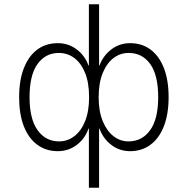

<svg xmlns="http://www.w3.org/2000/svg" viewBox="-20 -703 883 903"><path d="M398 180V-98H396Q380 -51 341 -21.5Q302 8 252 8Q196 8 155 -22.5Q114 -53 92 -109.5Q70 -166 70 -246Q70 -326 92.5 -383Q115 -440 155.5 -470Q196 -500 252 -500Q302 -500 341 -470.5Q380 -441 396 -395H398V-683H446V-395H448Q465 -441 503.5 -470.5Q542 -500 592 -500Q648 -500 688.5 -469.5Q729 -439 751 -382.5Q773 -326 773 -246Q773 -167 751 -110Q729 -53 688 -22.5Q647 8 592 8Q542 8 503.5 -21.5Q465 -51 448 -98H446V180ZM258 -38Q297 -38 329 -62Q361 -86 380 -132.5Q399 -179 399 -246Q399 -314 380 -360.5Q361 -407 329 -430.5Q297 -454 257 -454Q194 -454 156.5 -402Q119 -350 119 -246Q119 -143 157 -90.5Q195 -38 258 -38ZM584 -38Q648 -38 686 -90.5Q724 -143 724 -246Q724 -350 686.5 -402Q649 -454 585 -454Q546 -454 514.5 -430.5Q483 -407 463.5 -360.5Q444 -314 444 -246Q444 -179 463.5 -132.5Q483 -86 514.5 -62Q546 -38 584 -38Z"/></svg>

Font: Nunito Sans 7pt SemiCondensed ExtraLight
Style: Regular
Weight: 250
Width: 4
Designer: Vernon Adams
Foundry: Vernon Adams
Version: Version 3.101;gftools[0.9.27]